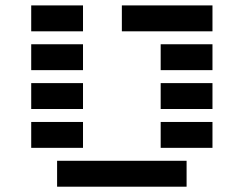

<svg xmlns="http://www.w3.org/2000/svg" viewBox="-20 -704 919 724"><path d="M97.7 -585.9V-683.6H293V-585.9ZM781.2 -683.6V-585.9H439.5V-683.6ZM97.7 -439.5V-537.1H293V-439.5ZM585.9 -439.5V-537.1H781.2V-439.5ZM97.7 -293V-390.6H293V-293ZM585.9 -293V-390.6H781.2V-293ZM97.7 -146.5V-244.1H293V-146.5ZM585.9 -146.5V-244.1H781.2V-146.5ZM195.3 0V-97.7H683.6V0Z"/></svg>

Font: Trigram
Style: Regular
Weight: 400
Designer: GGBotNet
Foundry: GGBotNet
Version: 1.05